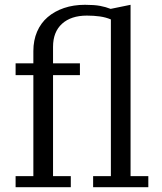

<svg xmlns="http://www.w3.org/2000/svg" viewBox="-20 -780 673 800"><path d="M45 -46H119V-467H45V-516H119V-567Q119 -612 134.5 -648Q150 -684 178.5 -708.5Q207 -733 246.5 -746.5Q286 -760 334 -760Q373 -760 397 -755.5Q421 -751 441 -743L524 -760V-46H598V0H368V-46H442V-699Q421 -708 396 -711.5Q371 -715 342 -715Q276 -715 238.5 -681Q201 -647 201 -585V-516H313V-467H201V-46H275V0H45Z"/></svg>

Font: IBM Plex Serif
Style: Regular
Weight: 400
Designer: Mike Abbink, Paul van der Laan, Pieter van Rosmalen
Foundry: Bold Monday
Version: Version 2.6